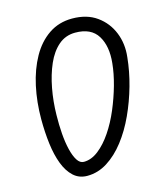

<svg xmlns="http://www.w3.org/2000/svg" viewBox="-115 -863 840 958"><g transform="rotate(-15 305.0 -384.0)"><path d="M218 5Q176 5 147 -21.5Q118 -48 100.5 -94Q83 -140 75.5 -200Q68 -260 68 -327Q68 -416 85.5 -496.5Q103 -577 138 -639.5Q173 -702 225.5 -737.5Q278 -773 346 -773Q422 -773 473 -736.5Q524 -700 547.5 -641.5Q571 -583 563 -515Q556 -444 535.5 -371Q515 -298 484 -230.5Q453 -163 412 -110Q371 -57 322 -26Q273 5 218 5ZM219 -67Q258 -67 295 -96Q332 -125 364 -172.5Q396 -220 420.5 -278Q445 -336 461.5 -395Q478 -454 483 -506Q492 -592 458.5 -646.5Q425 -701 343 -701Q293 -701 256.5 -669.5Q220 -638 196.5 -584.5Q173 -531 160.5 -464.5Q148 -398 147 -328Q146 -278 149.5 -231.5Q153 -185 162 -148Q171 -111 185 -89Q199 -67 219 -67Z"/></g></svg>

Font: Edu NSW ACT Foundation Medium
Style: Regular
Weight: 500
Version: Version 1.003